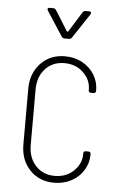

<svg xmlns="http://www.w3.org/2000/svg" viewBox="-52 -737 488 782"><g transform="rotate(5 192.0 -346.0)"><path d="M61 -137V-364Q61 -427 99.5 -468Q138 -509 199 -509Q239 -509 270.5 -491.5Q302 -474 319.5 -445Q337 -416 337 -383V-380Q337 -370 327 -370H317Q307 -370 307 -380V-383Q307 -422 276.5 -451.5Q246 -481 199 -481Q151 -481 121 -448.5Q91 -416 91 -364V-137Q91 -85 121 -52.5Q151 -20 199 -20Q246 -20 276.5 -49.5Q307 -79 307 -118V-121Q307 -131 317 -131H327Q337 -131 337 -121V-118Q337 -85 319.5 -56Q302 -27 270.5 -9.5Q239 8 199 8Q138 8 99.5 -32.5Q61 -73 61 -137ZM111 -694Q111 -700 119 -700H134Q141 -700 146 -693L197 -611Q198 -610 200 -610Q202 -610 203 -611L254 -693Q259 -700 266 -700H280Q286 -700 288 -696.5Q290 -693 287 -688L220 -587Q216 -581 208 -581H190Q183 -581 178 -588L113 -688Q111 -692 111 -694Z"/></g></svg>

Font: Barlow Condensed Thin
Style: Regular
Weight: 250
Width: 3
Designer: Jeremy Tribby
Foundry: Tribby Type
Version: Version 1.408